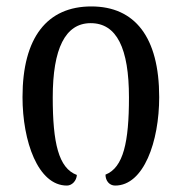

<svg xmlns="http://www.w3.org/2000/svg" viewBox="-20 -568 566 597"><path d="M188 9C204 9 218 -6 219 -24C162 -45 144 -124 144 -265C144 -417 183 -496 262 -496C343 -496 381 -418 381 -265C381 -127 364 -47 308 -25C308 -6 320 9 338 9C427 9 475 -128 475 -266C475 -453 399 -548 264 -548C127 -548 50 -452 50 -266C50 -129 98 9 188 9Z"/></svg>

Font: Noto Serif Georgian SemiCondensed
Style: Regular
Weight: 400
Width: 4
Designer: Monotype Design Team, Akaki Razmadze
Foundry: Google LLC
Version: Version 2.003